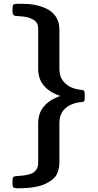

<svg xmlns="http://www.w3.org/2000/svg" viewBox="-20 -770 515 1012"><path d="M45.9 185.1Q45.9 173.8 46.9 169.4Q47.9 165 52.5 161.6Q57.1 158.2 67.9 158.2Q106.9 156.2 131.3 149.7Q155.8 143.1 165.8 131.1Q175.8 119.1 178.5 109.6Q181.2 100.1 181.2 83V-121.1Q181.2 -223.1 297.9 -264.2Q180.7 -304.2 181.2 -407.2V-609.9Q181.2 -627.9 179.2 -636.2Q177.2 -646 170.7 -654.1Q164.1 -662.1 154.1 -667Q144 -671.9 135.5 -675.5Q127 -679.2 114 -681.2Q101.1 -683.1 94 -683.6Q86.9 -684.1 75 -685.1Q63 -686 62 -686Q45.9 -688 45.9 -708V-723.1Q45.9 -739.3 50 -744.6Q54.2 -750 67.9 -750H100.1Q134.3 -750 165.5 -743.9Q196.8 -737.8 226.8 -723.4Q256.8 -709 274.9 -681.4Q293 -653.8 293 -616.2V-411.1Q293 -377 304.2 -356Q334 -304.2 404.8 -296.9Q419.9 -295.9 423.3 -291Q426.8 -286.1 426.8 -268.1V-259.8Q426.8 -247.6 425.8 -242.2Q424.8 -236.8 420.4 -234.4Q416 -231.9 410.4 -231.9Q404.8 -231.9 392.8 -230Q380.9 -228 369.1 -224.1Q293 -198.2 293 -122.1V84Q293 100.1 291.5 109.6Q290 119.1 283.4 139.2Q276.9 159.2 257.3 175.5Q237.8 191.9 207 204.1Q159.2 222.2 83 222.2H67.9Q55.7 222.2 50.8 217.5Q45.9 212.9 45.9 200.2Z"/></svg>

Font: CMU Sans Serif Demi Condensed
Style: DemiCondensed
Weight: 600
Width: 3
Version: Version 0.7.0